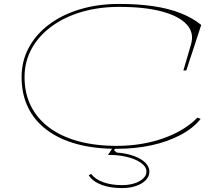

<svg xmlns="http://www.w3.org/2000/svg" viewBox="-20 -743 1135 978"><path d="M1002 -137Q963 -89 898.5 -55Q834 -21 751.5 -3Q669 15 574 15Q460 15 370.5 -9.5Q281 -34 218 -81.5Q155 -129 122.5 -196.5Q90 -264 90 -350Q90 -432 126.5 -500Q163 -568 229.5 -618Q296 -668 387 -695.5Q478 -723 587 -723Q683 -723 761 -711.5Q839 -700 900 -676Q961 -652 1005 -616L929 -384H914L953 -517Q970 -576 931 -618.5Q892 -661 804.5 -684.5Q717 -708 587 -708Q483 -708 395 -682Q307 -656 242 -608Q177 -560 141 -494.5Q105 -429 105 -350Q105 -268 137.5 -203Q170 -138 231.5 -92.5Q293 -47 379.5 -23.5Q466 0 574 0Q702 0 810.5 -38Q919 -76 986 -144ZM601 215Q540 215 496 198Q452 181 432 150L444 143Q466 171 507 185.5Q548 200 601 200Q635 200 663 191.5Q691 183 708.5 167Q726 151 726 131Q726 113 711.5 98Q697 83 670.5 71Q644 59 608.5 52.5Q573 46 530 46L561 0H575L561 23L575 34Q626 38 663.5 52Q701 66 721 86.5Q741 107 741 131Q741 155 723 174Q705 193 673.5 204Q642 215 601 215Z"/></svg>

Font: Kalnia Expanded Thin
Style: Regular
Weight: 250
Width: 7
Designer: Frida Medrano
Foundry: Frida Medrano
Version: Version 1.105